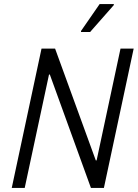

<svg xmlns="http://www.w3.org/2000/svg" viewBox="-20 -928 680 948"><path d="M38 0 185 -688H252L453 -136H457L575 -688H640L493 0H429L226 -560H222L102 0ZM380 -770V-775L472 -908H542V-903L425 -770Z"/></svg>

Font: Saira Semi Condensed Light
Style: Italic
Weight: 300
Width: 4
Italic angle: -12°
Designer: Hector Gatti with collaboration of the Omnibus-Type team
Foundry: Omnibus-Type
Version: Version 1.001; ttfautohint (v1.8)